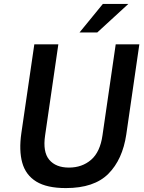

<svg xmlns="http://www.w3.org/2000/svg" viewBox="-20 -949 736 979"><path d="M316 10Q219 10 165 -23.2Q111 -56.5 93.5 -119.2Q76 -182 89 -271L155 -723H277.5L210 -258.5Q197.5 -174.5 231 -134.5Q264.5 -94.5 331.5 -94.5Q398.5 -94.5 444.5 -134.2Q490.5 -174 502.5 -258.5L570 -723H690.5L624 -264Q605 -135.5 532.5 -62.8Q460 10 316 10ZM504.5 -929H634.5L476 -783.5H385.5Z"/></svg>

Font: Public Sans SemiBold
Style: Italic
Weight: 600
Italic angle: -8°
Designer: The Public Sans project authors (U.S. Web Design System). Libre Franklin designed by Pablo Impallari and Rodrigo Fuenzal
Version: Version 1.007; ttfautohint (v1.8.1) -l 8 -r 50 -G 200 -x 14 